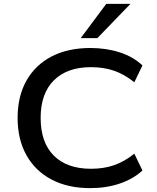

<svg xmlns="http://www.w3.org/2000/svg" viewBox="-20 -962 809 992"><path d="M446 10Q331 10 247 -34Q163 -78 117 -159.5Q71 -241 71 -353Q71 -465 117 -546Q163 -627 247 -670.5Q331 -714 447 -714Q529 -714 598.5 -691.5Q668 -669 716 -624L674 -537Q623 -578 569.5 -596.5Q516 -615 450 -615Q327 -615 258.5 -547Q190 -479 190 -353Q190 -226 258 -158Q326 -90 450 -90Q516 -90 569.5 -108.5Q623 -127 674 -168L716 -81Q668 -37 598.5 -13.5Q529 10 446 10ZM397 -765 529 -942H654L483 -765Z"/></svg>

Font: Nunito Sans 10pt SemiExpanded SemiBold
Style: Regular
Weight: 600
Width: 6
Designer: Vernon Adams
Foundry: Vernon Adams
Version: Version 3.101;gftools[0.9.27]